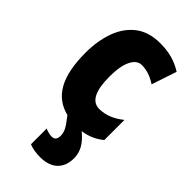

<svg xmlns="http://www.w3.org/2000/svg" viewBox="-249 -627 931 931"><g transform="rotate(45 216.5 -161.5)"><path d="M232 97Q232 76 222.5 57.5Q213 39 184 2Q107 -17 69.5 -84.5Q32 -152 32 -274Q32 -355 55.5 -420.5Q79 -486 128.5 -524.5Q178 -563 257 -563Q303 -563 340 -552.5Q377 -542 410 -521L367 -392Q318 -425 268 -425Q235 -425 215.5 -386Q196 -347 196 -274Q196 -128 272 -128Q335 -128 396 -177V-39Q349 0 288 8Q324 38 339.5 66.5Q355 95 355 127Q355 180 324 210Q293 240 234 240Q215 240 195.5 237Q176 234 159 227V119Q167 123 180 126.5Q193 130 203 130Q232 130 232 97Z"/></g></svg>

Font: Noto Sans ExtraCondensed Black
Style: Regular
Weight: 900
Width: 2
Designer: Monotype Design Team
Foundry: Monotype Imaging Inc.
Version: Version 2.013; ttfautohint (v1.8.4.7-5d5b)